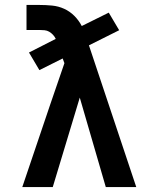

<svg xmlns="http://www.w3.org/2000/svg" viewBox="-20 -755 640 775"><path d="M70 0 184 -337 240 -500 233 -519 139 -472 97 -543 205 -598Q201 -607 194 -614.5Q187 -622 178.5 -627Q170 -632 159.5 -633Q149 -634 139 -634H87V-735H139Q165 -735 190.5 -732.5Q216 -730 239 -719.5Q262 -709 280 -691Q298 -673 310 -650L419 -704L461 -633L339 -572L530 0H407L302 -361L193 0Z"/></svg>

Font: Iosevka Slab Extended
Style: Bold
Weight: 700
Width: 7
Monospace: yes
Designer: Belleve Invis
Foundry: Belleve Invis
Version: Version 11.1.0; ttfautohint (v1.8.3)